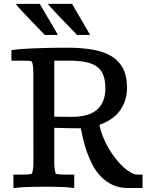

<svg xmlns="http://www.w3.org/2000/svg" viewBox="-20 -949 745 976"><path d="M207.5 -771.5Q177.2 -802.7 155.5 -825.4Q133.8 -848.1 118.2 -864.5Q102.5 -880.9 92.8 -891.4Q83 -901.9 76.7 -908.9Q70.3 -916 66.7 -920.7Q63 -925.3 60.1 -929.2H182.1L274.4 -772Q274.4 -772 272.9 -771.7Q271.5 -771.5 264.9 -771.5Q258.3 -771.5 244.9 -771.5Q231.4 -771.5 207.5 -771.5ZM371.6 -771.5Q341.8 -802.2 320.1 -825Q298.3 -847.7 282.7 -864Q267.1 -880.4 257.1 -891.1Q247.1 -901.9 240.5 -909.2Q233.9 -916.5 230.2 -920.9Q226.6 -925.3 223.6 -929.2H346.2L438 -772Q438 -772 436.5 -771.7Q435.1 -771.5 428.5 -771.5Q421.9 -771.5 408.7 -771.5Q395.5 -771.5 371.6 -771.5ZM255.9 -640.6V-356Q274.4 -355.5 295.9 -355.2Q317.4 -355 343.8 -355Q432.6 -355 474.1 -392.3Q515.6 -429.7 515.6 -499.5Q515.6 -539.6 505.4 -566.7Q495.1 -593.8 472.9 -610.1Q450.7 -626.5 415.8 -633.5Q380.9 -640.6 331.5 -640.6ZM149.4 -583.5Q149.4 -619.6 141.6 -636.7Q131.8 -639.6 120.4 -640.1Q108.9 -640.6 96.7 -640.6H38.1V-694.3Q54.2 -696.8 76.2 -698.7Q98.1 -700.7 123 -701.9Q147.9 -703.1 175 -704.1Q202.1 -705.1 228.3 -705.6Q254.4 -706.1 278.8 -706.3Q303.2 -706.5 322.8 -706.5Q396.5 -706.5 453.1 -696.3Q509.8 -686 548.1 -662.4Q586.4 -638.7 606 -599.9Q625.5 -561 625.5 -503.9Q625.5 -464.8 614.5 -434.3Q603.5 -403.8 584.7 -380.4Q565.9 -356.9 540.3 -340.8Q514.6 -324.7 485.4 -314.5Q491.7 -282.7 504.4 -251.7Q517.1 -220.7 533.7 -192.6Q550.3 -164.6 569.6 -140.4Q588.9 -116.2 608.2 -98.9Q627.4 -81.5 645.3 -71.5Q663.1 -61.5 677.2 -61.5H704.6V6.8H630.9Q586.4 6.8 552.7 -9Q519 -24.9 493.9 -50.5Q468.8 -76.2 451.4 -109.1Q434.1 -142.1 422.1 -175.8Q410.2 -209.5 402.8 -241.2Q395.5 -272.9 390.6 -296.9Q356.9 -296.9 323.2 -297.4Q289.6 -297.9 255.9 -299.3V-126.5Q255.9 -106 257.8 -91.6Q259.8 -77.1 263.2 -65.9Q273.9 -63 286.6 -62.3Q299.3 -61.5 313.5 -61.5H357.4V6.8Q319.3 2 285.9 1Q252.4 0 219.7 0Q174.8 0 133.5 1Q92.3 2 48.3 6.8V-61.5H91.8Q106 -61.5 118.7 -62Q131.3 -62.5 142.1 -65.9Q149.9 -85.9 149.9 -125Z"/></svg>

Font: Tienne
Style: Regular
Weight: 400
Designer: vernon adams
Foundry: vernon adams
Version: Version 1.001